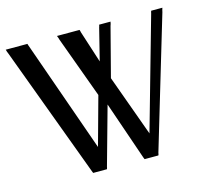

<svg xmlns="http://www.w3.org/2000/svg" viewBox="-94 -733 956 862"><g transform="rotate(-15 384.5 -302.0)"><path d="M677 -620H682H688H709H719H729L726 -610L724 -601L543 5L542 11L540 16H534H529H486H481H476L474 11L472 6L379 -264L304 5L303 10L301 16H295H290H247H242H237L235 11L233 6L8 -600L4 -610L1 -620H11H22H91H96H102L103 -615L105 -610L288 -91L350 -316L246 -600L243 -610L239 -620H250H260H333H339H344L346 -614L347 -609L395 -460L432 -608L434 -614L435 -620H441H447H469H478H488L486 -610L483 -601L424 -374L527 -90L674 -609L675 -614Z"/></g></svg>

Font: Loyal Sans
Style: Boldv1
Weight: 700
Version: Version 001.000